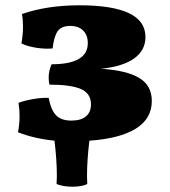

<svg xmlns="http://www.w3.org/2000/svg" viewBox="-20 -527 644 726"><path d="M318 5Q309 79 309 139L310 169Q289 179 254 179Q220 179 194 169L195 139Q195 78 186 5Q108 -3 48 -27Q54 -57 54 -88Q54 -115 50 -138Q70 -146 103 -152Q136 -158 164 -157Q173 -110 192.5 -90.5Q212 -71 250 -71Q286 -71 305 -87Q324 -103 324 -132Q324 -174 285.5 -190.5Q247 -207 167 -207Q164 -219 164 -233Q164 -259 175 -284Q312 -284 312 -364Q312 -394 294.5 -411.5Q277 -429 245 -429Q212 -429 198 -409Q184 -389 179 -344Q173 -343 159 -343Q133 -343 105.5 -348.5Q78 -354 61 -363Q67 -396 67 -426Q67 -453 63 -474Q158 -507 281 -507Q404 -507 467 -477.5Q530 -448 530 -387Q530 -336 486.5 -305.5Q443 -275 362 -267Q458 -261 506 -232.5Q554 -204 554 -145Q554 -78 493.5 -40.5Q433 -3 318 5Z"/></svg>

Font: Vollkorn SC Black
Style: Regular
Weight: 900
Designer: Friedrich Althausen
Foundry: Friedrich Althausen
Version: Version 4.015